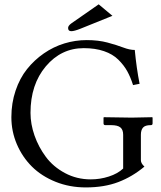

<svg xmlns="http://www.w3.org/2000/svg" viewBox="-20 -840 733 873"><path d="M428.7 -820.3 491.2 -768.1 347.2 -710Q317.9 -698.2 304.2 -698.2Q289.6 -698.2 289.6 -712.9Q289.6 -723.1 304.7 -733.9ZM374.5 -657.7Q427.2 -657.7 469 -646.5Q510.7 -635.3 540.3 -624Q569.8 -612.8 592.8 -612.8Q600.6 -530.3 614.7 -459L585 -453.1Q573.7 -488.8 558.6 -516.1Q543.5 -543.5 518.1 -568.6Q492.7 -593.8 452.9 -607.4Q413.1 -621.1 360.8 -621.1Q258.3 -621.1 188.5 -538.6Q118.7 -456.1 118.7 -326.7Q118.7 -275.9 137 -223.6Q155.3 -171.4 188.7 -126.5Q222.2 -81.5 275.6 -53Q329.1 -24.4 392.6 -24.4Q435.1 -24.4 475.1 -37.4Q515.1 -50.3 540 -73.7V-227.1Q540 -250.5 527.3 -260.7Q514.6 -271 485.4 -271H459Q450.7 -271 450.7 -279.3V-305.2L452.6 -307.1Q539.6 -305.2 578.6 -305.2L671.9 -307.1L673.8 -305.2V-279.3Q673.8 -271 666 -271H665Q640.1 -271 630.4 -260Q620.6 -249 620.6 -227.1V-111.3Q620.6 -97.2 636.7 -82.5Q582 -36.6 518.1 -12.2Q454.1 12.2 370.1 12.2Q296.4 12.2 232.7 -13.4Q168.9 -39.1 125.2 -82.5Q81.5 -126 56.6 -184.3Q31.7 -242.7 31.7 -307.1Q31.7 -371.1 50.8 -427.7Q69.8 -484.4 103 -525.9Q136.2 -567.4 179.7 -597.4Q223.1 -627.4 272.9 -642.6Q322.8 -657.7 374.5 -657.7Z"/></svg>

Font: Libertinage
Style: f
Weight: 400
Designer: OSP
Foundry: OSP
Version: Version 1.0; 2008; OFL relea